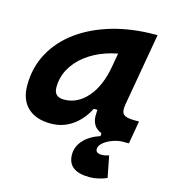

<svg xmlns="http://www.w3.org/2000/svg" viewBox="-109 -610 804 905"><g transform="rotate(15 293.0 -157.5)"><path d="M410.6 207Q303.7 207 303.7 124.5Q303.7 85.4 332.3 54.2Q360.8 22.9 411.6 6.3V-18.1L509.3 -10.3L528.3 4.4Q497.6 4.4 470.5 14.4Q443.4 24.4 426.5 39.3Q409.7 54.2 409.7 69.3Q409.7 90.3 438.5 90.3Q446.8 90.3 455.8 88.6Q464.8 86.9 474.1 84L494.6 188.5Q477.5 196.3 454.8 201.7Q432.1 207 410.6 207ZM168.9 10.3Q95.7 10.3 55.7 -27.8Q15.6 -65.9 15.6 -135.3Q15.6 -223.1 54.7 -294.7Q93.8 -366.2 164.3 -417Q234.9 -467.8 329.6 -495.1Q424.3 -522.5 535.6 -522.5H547.9L485.8 -166.5Q480 -132.3 492.7 -119.6Q505.4 -106.9 545.4 -106.9H568.8L549.3 4.9H496.1Q442.9 4.9 414.3 -6.6Q385.7 -18.1 375 -36.9Q364.3 -55.7 364 -77.9Q363.8 -100.1 366.7 -122.1L398.9 -109.4H342.3L373 -175.3Q347.7 -86.9 293.9 -38.3Q240.2 10.3 168.9 10.3ZM200.7 -115.2Q264.6 -115.2 313.2 -170.2Q361.8 -225.1 379.4 -325.7L404.3 -467.3L451.2 -397Q388.2 -394.5 333.5 -375.7Q278.8 -356.9 237.8 -325.4Q196.8 -293.9 173.8 -252.2Q150.9 -210.4 150.9 -162.1Q150.9 -138.2 163.1 -126.7Q175.3 -115.2 200.7 -115.2Z"/></g></svg>

Font: Cascadia Code PL
Style: Italic
Weight: 400
Italic angle: -10°
Monospace: yes
Designer: Aaron Bell
Foundry: Saja Typeworks
Version: Version 2404.023